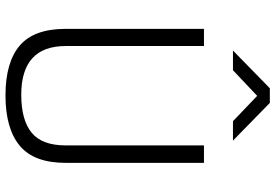

<svg xmlns="http://www.w3.org/2000/svg" viewBox="-168 -800 979 682"><g transform="rotate(90 321.0 -459.5)"><path d="M144 -204Q144 -46 317 -46Q407 -46 452 -83Q497 -120 497 -204V-695H559V-204Q559 -91 498 -40.5Q437 10 319.5 10Q202 10 142.5 -40.5Q83 -91 83 -204V-695H144ZM160 -798 294 -929H346L480 -798H411L321 -884L230 -798Z"/></g></svg>

Font: Titillium Web
Style: Light
Weight: 300
Version: Version 1.001;PS 57.000;hotconv 1.0.70;makeotf.lib2.5.55311